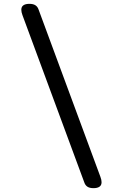

<svg xmlns="http://www.w3.org/2000/svg" viewBox="-20 -850 640 1000"><path d="M503 71Q506 79 507.5 86Q509 93 509 99Q509 115 498 122.5Q487 130 467 130Q447 130 435.5 122.5Q424 115 419 100L97 -771Q94 -779 92.5 -786Q91 -793 91 -799Q91 -815 102 -822.5Q113 -830 133 -830Q153 -830 164.5 -822.5Q176 -815 181 -800Z"/></svg>

Font: Maple Mono NL
Style: Regular
Weight: 400
Monospace: yes
Designer: subframe7536
Version: Version 7.000